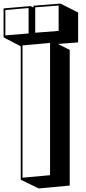

<svg xmlns="http://www.w3.org/2000/svg" viewBox="-47 -1007 479 1074"><path d="M69 -2V-748L-27 -798V-960L124 -973L140 -965V-975L291 -987L390 -937V-770Q390 -770 373 -768.5Q356 -767 334 -765.5Q312 -764 294.5 -762.5Q277 -761 277 -761L343 -728V31L169 47ZM150 -966V-824L281 -834V-976ZM-17 -951V-809L113 -820V-962ZM79 -753V-13L233 -27V-767Z"/></svg>

Font: Rampart One
Style: Regular
Weight: 400
Designer: Fontworks Inc.
Foundry: Fontworks Inc.
Version: Version 1.100